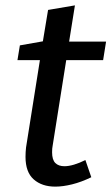

<svg xmlns="http://www.w3.org/2000/svg" viewBox="-20 -685 415 715"><path d="M186 10Q136 10 105.5 -17Q75 -44 75 -101Q75 -110 75.5 -118.5Q76 -127 77 -136L131 -476L142 -461H45L54 -516L156 -534L137 -515L159 -648L259 -665L235 -515L226 -530H375L364 -461H213L229 -476L176 -142Q175 -138 174.5 -131.5Q174 -125 174 -118Q174 -90 186 -78Q198 -66 220 -66Q236 -66 256 -72Q276 -78 298 -89L320 -25Q283 -7 248.5 1.5Q214 10 186 10Z"/></svg>

Font: Bitter Thin Medium
Style: Italic
Weight: 500
Italic angle: -9°
Version: Version 3.021